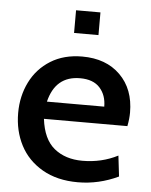

<svg xmlns="http://www.w3.org/2000/svg" viewBox="-51 -732 615 784"><g transform="rotate(5 256.5 -339.5)"><path d="M30 -251Q30 -320 58.5 -377.5Q87 -435 141.5 -469Q196 -503 271 -503Q369 -503 427 -445.5Q485 -388 485 -292Q485 -266 479 -236H137Q147 -153 192.5 -116Q238 -79 308 -79Q387 -79 453 -113L463 -28Q383 10 297 10Q212 10 151.5 -25Q91 -60 60.5 -119Q30 -178 30 -251ZM378 -307Q378 -354 351 -384Q324 -414 270 -414Q169 -414 143 -307ZM229 -689H329V-596H229Z"/></g></svg>

Font: Cabin Medium
Style: Regular
Weight: 500
Designer: Pablo Impallari
Foundry: Pablo Impallari. http://www.impallari.com Igino Marini. http://www.ikern.com
Version: Version 2.001